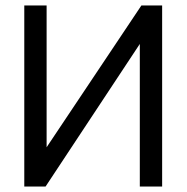

<svg xmlns="http://www.w3.org/2000/svg" viewBox="-20 -686 686 706"><path d="M494.1 -524.4 147.5 0H69.3V-666H151.4V-144.5L500 -666H576.2V0H494.1Z"/></svg>

Font: BF_TEXT
Style: Regular
Weight: 400
Foundry: EA DICE
Version: Version 1.404